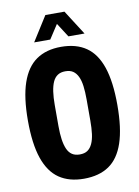

<svg xmlns="http://www.w3.org/2000/svg" viewBox="-97 -945 740 1021"><g transform="rotate(-10 273.5 -434.5)"><path d="M273 12Q193 12 139.5 -24.5Q86 -61 59 -139.5Q32 -218 32 -344Q32 -469 59 -547.5Q86 -626 139.5 -663Q193 -700 273 -700Q355 -700 408.5 -663Q462 -626 488.5 -547.5Q515 -469 515 -344Q515 -218 488.5 -139.5Q462 -61 408.5 -24.5Q355 12 273 12ZM273 -119Q299 -119 315 -130Q331 -141 341 -162.5Q351 -184 355 -215Q359 -246 359 -287V-401Q359 -442 355 -473Q351 -504 341 -525Q331 -546 315 -557Q299 -568 273 -568Q248 -568 231.5 -557Q215 -546 205.5 -525Q196 -504 191.5 -473Q187 -442 187 -401V-287Q187 -246 191.5 -215Q196 -184 205.5 -162.5Q215 -141 231.5 -130Q248 -119 273 -119ZM137 -748 221 -881H324L409 -748H322L254 -854H293L224 -748Z"/></g></svg>

Font: Archivo ExtraCondensed ExtraBold
Style: Regular
Weight: 800
Width: 2
Designer: Hector Gatti
Foundry: Omnibus-Type
Version: Version 2.001